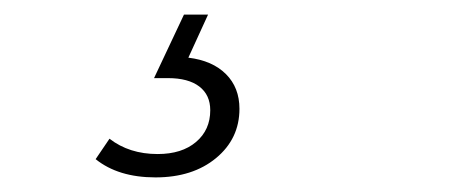

<svg xmlns="http://www.w3.org/2000/svg" viewBox="-20 -26 640 263"><path d="M111 192 130 164Q157 185 196 185Q229 185 248.5 168.5Q268 152 268 125Q268 104 253 92.5Q238 81 210 81H191L232 -6H265L238 53Q271 57 289.5 75.5Q308 94 308 123Q308 164 276 190.5Q244 217 193 217Q142 217 111 192Z"/></svg>

Font: Montserrat Alternates Light
Style: Italic
Weight: 300
Italic angle: -11.3°
Designer: Julieta Ulanovsky
Foundry: Julieta Ulanovsky
Version: Version 7.200